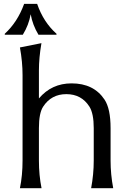

<svg xmlns="http://www.w3.org/2000/svg" viewBox="-20 -982 695 1002"><path d="M106 -961.9Q106 -961.9 173.8 -961.9Q206.5 -866.7 274.9 -805.7V-800.8H180.7Q149.9 -852.1 140.1 -907.7Q130.4 -851.6 99.1 -800.8H4.9V-805.7Q71.8 -867.2 106 -961.9ZM84 0Q97.7 -66.9 97.7 -144V-589.8Q97.7 -659.2 84 -734.4L196.3 -756.8Q183.1 -680.7 183.1 -614.7V-468.3Q249.5 -546.9 353.5 -546.9Q469.2 -546.9 525.4 -462.4Q557.1 -415 557.1 -313V-143.6Q557.1 -71.8 570.8 0H455.6Q469.2 -72.3 469.2 -144V-313.5Q469.2 -389.2 446.8 -425.3Q405.3 -490.7 326.2 -490.7Q247.6 -490.7 205.1 -425.3Q183.1 -391.6 183.1 -313.5V-144Q183.1 -67.4 196.8 0Z"/></svg>

Font: Classica
Style: Book
Weight: 400
Designer: Wojciech Kalinowski "wmk69" (wmk69@o2.pl)
Foundry: Wojciech Kalinowski "wmk69" (wmk69@o2.pl)
Version: Version 2.1.1; 2021-05-14